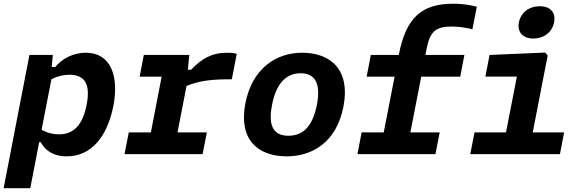

<svg xmlns="http://www.w3.org/2000/svg" viewBox="-36 -830 3156 1034"><path d="M574.5 -259.5C605.5 -419 561.5 -546 426.5 -546C353 -546 295 -510 261 -469H242.5L248.5 -534H122.5L-16.5 183.5H127L175 -64.5H183C205.5 -23.5 246.5 12 324 12C458.5 12 543 -98.5 574.5 -259.5ZM188 -131.5 241 -403.5C272 -419.5 305.5 -427.5 337.5 -427.5C418.5 -427.5 452.5 -380 431 -268.5C409.5 -156.5 361.5 -106.5 280.5 -106.5C249.5 -106.5 217 -114 188 -131.5Z M983.5 -534H738.5L716 -417H834.5L776.5 -117H657.5L634.5 0H1055L1078 -117H920L968.5 -367C1043.5 -398 1111.5 -403 1212.5 -403L1239 -540C1224 -544.5 1208 -546 1188 -546C1104 -546 1050.5 -514.5 993 -454.5H975.5Z M1813.5 -255.5C1852.5 -455 1744 -546 1591 -546C1454.5 -546 1323 -465 1285.5 -274C1247 -74.5 1356 12 1509 12C1645.5 12 1776.5 -64.5 1813.5 -255.5ZM1670.5 -265C1645.5 -138 1587 -99 1517.5 -99C1448 -99 1404 -138 1429 -265C1453.5 -392 1513.5 -435.5 1583 -435.5C1652.5 -435.5 1695 -392 1670.5 -265Z M2508 -672.5 2532 -794C2489.5 -804.5 2451.5 -810 2405 -810C2234.5 -810 2150.5 -734 2112.5 -538.5L2111.5 -534H1961L1938.5 -417H2089L2030.5 -117H1911.5L1889 0H2309L2332 -117H2174L2232.5 -417H2442.5L2465 -534H2255L2262.5 -572C2280.5 -661 2311.5 -687 2396.5 -687C2435.5 -687 2470.5 -681.5 2508 -672.5Z M2496.5 0H2979.5L3002 -117H2833L2913.5 -531L2900 -547L2600.5 -534L2578 -417.5H2747.5L2689 -117H2519.5ZM2836.5 -622.5C2893 -622.5 2938 -656.5 2948 -710C2958.5 -763.5 2927 -796.5 2870.5 -796.5C2814 -796.5 2769.5 -763.5 2758.5 -710C2748.5 -656.5 2780 -622.5 2836.5 -622.5Z"/></svg>

Font: Monaspace Neon
Style: Bold Italic
Weight: 700
Italic angle: -11°
Designer: Riley Cran & the Lettermatic Team
Foundry: Lettermatic
Version: Version 1.200 (Monaspace Neon)